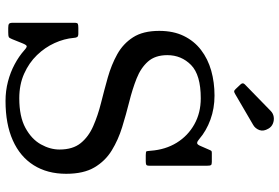

<svg xmlns="http://www.w3.org/2000/svg" viewBox="-182 -838 1035 712"><g transform="rotate(90 336.0 -482.5)"><path d="M539.5 -523.5Q540.5 -511 541.5 -508Q542.5 -505 556 -505H578Q587.5 -505 591.2 -506.8Q595 -508.5 595 -518V-733.5Q595 -743.5 592.8 -746.8Q590.5 -750 581 -750H549Q543 -750 541.2 -749Q539.5 -748 537.5 -744L522 -708.5Q516.5 -695 510.5 -695.5Q504.5 -696 496 -703.5Q466 -729.5 424.2 -744.8Q382.5 -760 335 -760Q286 -760 242.5 -747.8Q199 -735.5 165.8 -710Q132.5 -684.5 113.8 -646Q95 -607.5 95 -555Q95 -495 118.8 -458Q142.5 -421 181.8 -399.2Q221 -377.5 268 -364.2Q315 -351 362 -339.2Q409 -327.5 448.2 -310.2Q487.5 -293 511.2 -263.8Q535 -234.5 535 -185Q535 -150.5 515.8 -116Q496.5 -81.5 454.8 -58.8Q413 -36 345 -36Q294 -36 253.8 -54Q213.5 -72 185 -101.5Q156.5 -131 140.2 -166.8Q124 -202.5 121 -238Q120.5 -246.5 117.8 -250.8Q115 -255 105 -255H84Q73.5 -255 69.2 -253.2Q65 -251.5 65 -241V-12Q65 -1 68.8 2Q72.5 5 84 5H99.5Q114 5 117.8 3Q121.5 1 125.5 -9L141 -47.5Q147 -62.5 151.5 -63.5Q156 -64.5 167 -54.5Q189.5 -34.5 219 -18.8Q248.5 -3 283 6Q317.5 15 355 15Q440.5 15 501 -12Q561.5 -39 593.2 -89.5Q625 -140 625 -210Q625 -274.5 601.2 -314.8Q577.5 -355 538.2 -379Q499 -403 452 -417.5Q405 -432 358 -443.8Q311 -455.5 271.8 -471Q232.5 -486.5 208.8 -513.2Q185 -540 185 -585Q185 -637 221.5 -673Q258 -709 345 -709Q399 -709 441.5 -685.2Q484 -661.5 509.8 -619.8Q535.5 -578 539.5 -523.5ZM310.5 -838.5Q316 -832.5 319.8 -832.8Q323.5 -833 330 -837L444 -903.5Q457 -911 462.8 -926.2Q468.5 -941.5 457.5 -960Q451 -971.5 438.8 -976.5Q426.5 -981.5 413.8 -979.5Q401 -977.5 391.5 -968L293.5 -872.5Q285.5 -865 293.5 -856.5Z"/></g></svg>

Font: Besley
Style: Regular
Weight: 400
Designer: Owen Earl
Foundry: indestructible type*
Version: Version 4.000